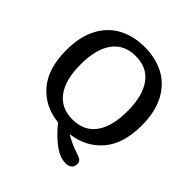

<svg xmlns="http://www.w3.org/2000/svg" viewBox="-224 -877 1205 1205"><g transform="rotate(45 378.0 -275.0)"><path d="M399 87Q365 57 328 11Q198 -3 120.5 -93.5Q43 -184 43 -347Q43 -467 86.5 -548.5Q130 -630 205.5 -669.5Q281 -709 378 -709Q475 -709 550.5 -669.5Q626 -630 669.5 -548.5Q713 -467 713 -347Q713 -185 636 -95Q559 -5 431 11L458 26Q497 48 546 63Q575 72 586.5 81.5Q598 91 598 110Q598 134 583 146.5Q568 159 542 159Q476 159 399 87ZM586 -347Q586 -483 533 -556Q480 -629 378 -629Q277 -629 223.5 -556Q170 -483 170 -347Q170 -211 223.5 -138.5Q277 -66 378 -66Q480 -66 533 -138.5Q586 -211 586 -347Z"/></g></svg>

Font: Maitree SemiBold
Style: Regular
Weight: 600
Designer: CadsonDemak Team
Foundry: CadsonDemak
Version: Version 1.001